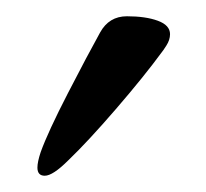

<svg xmlns="http://www.w3.org/2000/svg" viewBox="-20 -672 253 236"><path d="M26 -466Q26 -473 30 -485Q39 -510 63.5 -557.5Q88 -605 103 -632Q114 -652 136 -652Q159 -652 174 -646.5Q189 -641 189 -630Q189 -623 184.5 -616Q180 -609 179 -608Q157 -578 122.5 -538Q88 -498 64 -475Q45 -456 35 -456Q26 -456 26 -466Z"/></svg>

Font: EB Garamond Medium
Style: Regular
Weight: 500
Designer: Georg Duffner and Octavio Pardo
Foundry: Georg Duffner
Version: Version 1.000